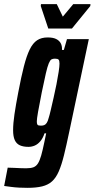

<svg xmlns="http://www.w3.org/2000/svg" viewBox="-56 -698 455 923"><path d="M76 205Q57 205 36.5 204Q16 203 -2.5 200.5Q-21 198 -36 196L-19 108Q-5 108 12 109Q29 110 45 110.5Q61 111 70 111Q92 111 105 106Q118 101 126.5 87.5Q135 74 142 49.5Q149 25 157 -14Q159 -25 161.5 -35.5Q164 -46 166 -57H158Q150 -33 137.5 -18.5Q125 -4 110.5 2Q96 8 81 8Q56 8 39.5 0.5Q23 -7 15 -24.5Q7 -42 7 -72Q7 -104 13.5 -148.5Q20 -193 32 -255Q46 -329 59 -379.5Q72 -430 87 -460.5Q102 -491 122.5 -504.5Q143 -518 173 -518Q199 -518 214 -510.5Q229 -503 236 -490Q243 -477 242 -458H251L266 -510H371L277 -65Q263 2 251.5 48.5Q240 95 226.5 126Q213 157 194 174Q175 191 146.5 198Q118 205 76 205ZM141 -94Q150 -94 156.5 -96.5Q163 -99 168.5 -107Q174 -115 178 -131Q182 -143 188 -169Q194 -195 201.5 -227.5Q209 -260 215.5 -293Q222 -326 226 -352.5Q230 -379 230 -392Q230 -407 225.5 -411.5Q221 -416 208 -416Q198 -416 191.5 -412.5Q185 -409 178.5 -393.5Q172 -378 164.5 -345.5Q157 -313 145 -255Q133 -195 127 -160.5Q121 -126 121 -115Q121 -105 123 -100.5Q125 -96 130 -95Q135 -94 141 -94ZM176 -561 140 -669 141 -678H217L246 -618L296 -678H379L378 -669L290 -561Z"/></svg>

Font: Saira UltraCondensed ExtraBold
Style: Italic
Weight: 800
Width: 1
Italic angle: -12°
Designer: Hector Gatti with collaboration of the Omnibus-Type team
Foundry: Omnibus-Type
Version: Version 1.101